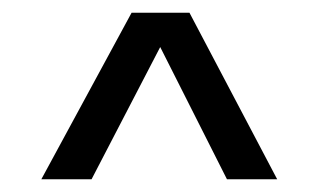

<svg xmlns="http://www.w3.org/2000/svg" viewBox="-20 -614 501 302"><path d="M124 -332H45L187 -594H278L416 -332H337L232 -540Z"/></svg>

Font: Hind Guntur
Style: Regular
Weight: 400
Designer: Manushi Parikh, Hitesh Malaviya
Foundry: Indian Type Foundry
Version: Version 1.002;PS 1.0;hotconv 1.0.86;makeotf.lib2.5.63406; tt